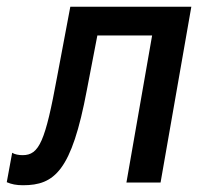

<svg xmlns="http://www.w3.org/2000/svg" viewBox="-52 -540 613 568"><path d="M16 8C109 8 160 -34 205 -274L236 -435H398L322 0H423L514 -520H156L117 -313C82 -122 64 -81 15 -81C4 -81 -8 -83 -16 -88L-32 -1C-18 5 -4 8 16 8Z"/></svg>

Font: Fixel Text 20240404 Medium
Style: Italic
Weight: 500
Width: 4
Italic angle: -10°
Designer: AlfaBravo + MacPaw
Foundry: Kyrylo Tkachov, Marchela Mozhyna, Serhii Makarenko, Maria Weinstein, Zakhar Kryvoshyya
Version: Version 1.211;Glyphs 3.2 (3225)